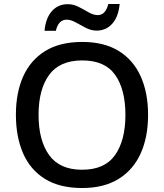

<svg xmlns="http://www.w3.org/2000/svg" viewBox="-20 -936 825 966"><path d="M725 -358Q725 -247 688 -164.5Q651 -82 577 -36Q503 10 393 10Q280 10 206 -36Q132 -82 96 -165Q60 -248 60 -359Q60 -469 96.5 -551Q133 -633 207 -679Q281 -725 394 -725Q504 -725 577.5 -679.5Q651 -634 688 -551.5Q725 -469 725 -358ZM174 -358Q174 -230 227 -156Q280 -82 393 -82Q507 -82 559 -156Q611 -230 611 -358Q611 -486 559.5 -559Q508 -632 394 -632Q280 -632 227 -559Q174 -486 174 -358ZM204 -781Q210 -845 241 -880Q272 -915 321 -915Q349 -915 375.5 -901.5Q402 -888 426 -874Q450 -860 472 -860Q511 -860 525 -916H582Q576 -852 545 -817Q514 -782 466 -782Q439 -782 412.5 -795.5Q386 -809 361.5 -823Q337 -837 315 -837Q274 -837 261 -781Z"/></svg>

Font: Noto Sans Gurmukhi Medium
Style: Regular
Weight: 500
Designer: Jelle Bosma - Monotype Design Team
Foundry: Monotype Imaging Inc.
Version: Version 2.004; ttfautohint (v1.8.4.7-5d5b)